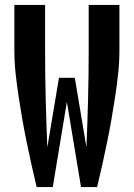

<svg xmlns="http://www.w3.org/2000/svg" viewBox="-20 -755 540 775"><path d="M128 0Q117 -45 107 -90.5Q97 -136 87.5 -182Q78 -228 70 -274Q62 -320 55 -366Q48 -412 43 -458.5Q38 -505 38 -551V-735H162V-551Q162 -453 164.5 -355.5Q167 -258 171 -160L218 -441H282L329 -160Q333 -258 335.5 -355.5Q338 -453 338 -551V-735H462V-551Q462 -505 457 -458.5Q452 -412 445 -366Q438 -320 430 -274Q422 -228 412.5 -182Q403 -136 393 -90.5Q383 -45 372 0H307L250 -344L193 0Z"/></svg>

Font: iosevka_custom_sans_ss08 XBd
Style: Regular
Weight: 800
Designer: Belleve Invis
Foundry: Belleve Invis
Version: Version 10.3.0; ttfautohint (v1.8.3)